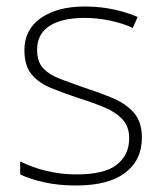

<svg xmlns="http://www.w3.org/2000/svg" viewBox="-20 -560 502 590"><path d="M416 -137Q416 -68 364.5 -29Q313 10 214 10Q159 10 115 0Q71 -10 42 -24V-64Q80 -45 124 -34.5Q168 -24 215 -24Q301 -24 339 -54Q377 -84 377 -135Q377 -170 357.5 -192Q338 -214 303 -229Q268 -244 223 -258Q175 -274 137 -289.5Q99 -305 77 -331.5Q55 -358 55 -406Q55 -469 105.5 -504.5Q156 -540 241 -540Q288 -540 329 -531Q370 -522 403 -508L388 -474Q359 -488 319 -496.5Q279 -505 240 -505Q171 -505 132.5 -480.5Q94 -456 94 -407Q94 -370 113 -350Q132 -330 165 -317.5Q198 -305 241 -290Q287 -275 326.5 -258.5Q366 -242 391 -214Q416 -186 416 -137Z"/></svg>

Font: Noto Sans ExtraLight
Style: Regular
Weight: 200
Designer: Monotype Design Team
Foundry: Monotype Imaging Inc.
Version: Version 2.007